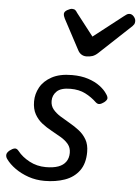

<svg xmlns="http://www.w3.org/2000/svg" viewBox="-60 -893 700 958"><g transform="rotate(5 289.5 -414.5)"><path d="M199 19Q156 19 118.5 6Q81 -7 51.5 -28Q22 -49 5 -73Q-2 -82 -2 -93Q-2 -104 12 -116Q26 -127 37 -129Q48 -131 58 -118Q80 -90 117.5 -70Q155 -50 200 -50Q237 -50 262 -59Q287 -68 300 -86.5Q313 -105 313 -131Q313 -157 298.5 -174.5Q284 -192 261.5 -205.5Q239 -219 213 -233Q187 -247 164.5 -264.5Q142 -282 127.5 -308Q113 -334 113 -372Q113 -409 131.5 -442.5Q150 -476 189.5 -497.5Q229 -519 291 -519Q337 -519 372 -507.5Q407 -496 431 -478Q455 -460 467 -441Q476 -429 476.5 -419.5Q477 -410 462 -398Q450 -389 440 -387Q430 -385 420 -394Q395 -418 363.5 -434Q332 -450 289 -450Q241 -450 220.5 -430Q200 -410 200 -382Q200 -357 214.5 -339.5Q229 -322 251.5 -308Q274 -294 299.5 -279.5Q325 -265 347.5 -247.5Q370 -230 384.5 -205Q399 -180 399 -143Q399 -85 372.5 -49Q346 -13 300.5 3Q255 19 199 19ZM550 -848Q562 -848 571.5 -837Q581 -826 581 -814Q581 -804 577.5 -798.5Q574 -793 570 -789L411 -640Q397 -627 383.5 -622.5Q370 -618 353 -618Q340 -618 329 -624.5Q318 -631 311 -644L230 -796Q226 -804 224.5 -809.5Q223 -815 223 -819Q223 -831 238 -839.5Q253 -848 262 -848Q273 -848 278.5 -843Q284 -838 288 -831L375 -719L521 -833Q528 -838 534.5 -843Q541 -848 550 -848Z"/></g></svg>

Font: Playwrite NL
Style: Regular
Weight: 400
Designer: Veronika Burian, José Scaglione
Foundry: TypeTogether
Version: Version 1.002